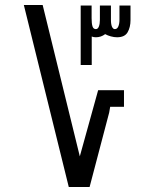

<svg xmlns="http://www.w3.org/2000/svg" viewBox="-20 -745 640 765"><path d="M75 -725H150L298 -122L371 -385.5H474V-319.5H419L415 -296.5L337 0H254ZM301.5 -723H345V-672.5Q345 -651.5 348.5 -640.2Q352 -629 362 -629Q370 -629 374 -639.5Q378 -650 378 -665.5V-723H422V-666Q422 -648 426.2 -638.5Q430.5 -629 437.5 -629Q447 -629 451.5 -639.8Q456 -650.5 456 -666V-723H500V-665Q500 -636.5 488.5 -616.5Q477 -596.5 446.5 -596.5Q434.5 -596.5 421.8 -600Q409 -603.5 399 -609Q382.5 -596.5 362 -596.5Q352.5 -596.5 345.5 -599.5V-486H301.5Z"/></svg>

Font: JuliaMono
Style: Bold Italic
Weight: 700
Italic angle: -9°
Monospace: yes
Designer: cormullion
Foundry: corm
Version: Version 0.057; ttfautohint (v1.8.4)